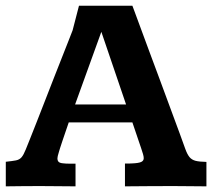

<svg xmlns="http://www.w3.org/2000/svg" viewBox="-20 -659 750 679"><path d="M0.5 0V-86.9Q23.9 -89.4 36.4 -91.8Q48.8 -94.2 56.2 -102.8Q63.5 -111.3 71.3 -130.9Q75.7 -141.6 85.7 -166.7Q95.7 -191.9 109.4 -226.6Q123 -261.2 138.4 -300.8Q153.8 -340.3 169.2 -379.9Q184.6 -419.4 198.5 -454.3Q212.4 -489.3 222.4 -514.9Q232.4 -540.5 236.8 -551.8L259.3 -638.7H448.2Q448.2 -638.7 456.5 -616.5Q464.8 -594.2 478.5 -556.9Q492.2 -519.5 509 -474.4Q525.9 -429.2 543.2 -382.6Q560.5 -335.9 575.7 -294.7Q590.8 -253.4 601.6 -224.6Q612.3 -195.8 615.7 -186.5Q627.9 -152.8 635 -133.1Q642.1 -113.3 650.1 -103.5Q658.2 -93.8 671.6 -90.3Q685.1 -86.9 710 -86.4V0Q681.2 0 654.3 -0.5Q627.4 -1 591.3 -1Q549.8 -1 509 -0.7Q468.3 -0.5 421.9 0V-80.6Q425.8 -80.6 435.1 -80.6Q444.3 -80.6 447.3 -81.1Q470.2 -82 479.2 -86.2Q488.3 -90.3 488.3 -99.6Q488.3 -105.5 485.8 -114Q483.4 -122.6 479.5 -133.8L448.2 -226.1H223.1Q221.7 -222.2 218 -211.2Q214.4 -200.2 209.5 -186.3Q204.6 -172.4 200 -158.4Q195.3 -144.5 192.1 -134.3Q189 -124 188 -120.6Q183.1 -105 183.1 -99.1Q183.1 -88.4 189.9 -84.7Q196.8 -81.1 211.9 -80.6Q214.8 -80.1 229.2 -80.1Q243.7 -80.1 247.1 -80.1V0Q217.3 0 186.8 -0.5Q156.2 -1 121.6 -1Q87.4 -1 60.5 -0.7Q33.7 -0.5 0.5 0ZM245.6 -289.6H425.8L338.4 -546.4Z"/></svg>

Font: Kameron
Style: Bold
Weight: 700
Designer: Vernon Adams
Foundry: Vernon Adams
Version: Version 1.100